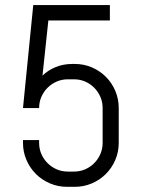

<svg xmlns="http://www.w3.org/2000/svg" viewBox="-20 -720 554 750"><path d="M443.8 -162.1Q443.8 -126.5 430.4 -95.2Q417 -64 393.6 -40.5Q370.1 -17.1 338.9 -3.7Q307.6 9.8 272 9.8H242.2Q206.5 9.8 175 -3.7Q143.6 -17.1 120.1 -40.5Q96.7 -64 83.3 -95.2Q69.8 -126.5 69.8 -162.1V-172.9H132.8V-162.1Q132.8 -138.7 141.6 -118.4Q150.4 -98.1 165.8 -82.8Q181.2 -67.4 201.4 -58.6Q221.7 -49.8 245.1 -49.8H269Q292.5 -49.8 312.7 -58.6Q333 -67.4 348.1 -82.8Q363.3 -98.1 372.1 -118.4Q380.9 -138.7 380.9 -162.1V-297.9Q380.9 -321.3 372.1 -341.6Q363.3 -361.8 348.1 -377.2Q333 -392.6 312.7 -401.4Q292.5 -410.2 269 -410.2H245.1Q221.7 -410.2 201.4 -401.4Q181.2 -392.6 165.8 -377.2Q150.4 -361.8 141.6 -341.6Q132.8 -321.3 132.8 -297.9H69.8L109.9 -700.2H409.2V-640.1H168.9L146 -424.8Q168.5 -446.3 198.2 -458.3Q228 -470.2 262.2 -470.2H272Q307.6 -470.2 338.9 -456.8Q370.1 -443.4 393.6 -419.9Q417 -396.5 430.4 -365Q443.8 -333.5 443.8 -297.9V-162.1Z"/></svg>

Font: Abel
Style: Regular
Weight: 400
Designer: Matthew Desmond
Foundry: Matthew Desmond
Version: Version 1.002